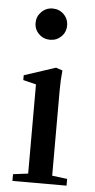

<svg xmlns="http://www.w3.org/2000/svg" viewBox="-50 -703 364 735"><g transform="rotate(5 131.5 -335.5)"><path d="M62 -610.8Q62 -635.3 79.8 -653.1Q97.7 -670.9 122.6 -670.9Q147.9 -670.9 165.5 -653.6Q183.1 -636.2 183.1 -610.8Q183.1 -585.4 165.5 -568.1Q147.9 -550.8 122.6 -550.8Q97.2 -550.8 79.6 -568.1Q62 -585.4 62 -610.8ZM26.4 0V-25.9L84 -33.2V-376L34.2 -388.2V-406.7L154.8 -446.3L180.2 -438Q176.3 -401.4 176.3 -360.4V-33.2L234.4 -25.9V0Z"/></g></svg>

Font: Elstob Medium
Style: Regular
Weight: 500
Designer: Peter S. Baker
Version: Version 1.015